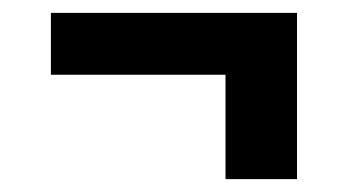

<svg xmlns="http://www.w3.org/2000/svg" viewBox="-20 -408 540 298"><path d="M330 -130V-292H59V-388H441V-130Z"/></svg>

Font: Iosevka SS08 Regular
Style: Bold
Weight: 700
Monospace: yes
Designer: Belleve Invis
Foundry: Belleve Invis
Version: Version 16.3.4; ttfautohint (v1.8.4)